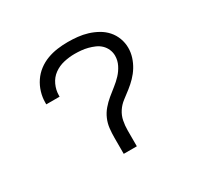

<svg xmlns="http://www.w3.org/2000/svg" viewBox="-119 -670 838 812"><g transform="rotate(-30 300.0 -264.0)"><path d="M268 0V-78Q268 -101 270.5 -123.5Q273 -146 282 -167Q291 -188 306 -205.5Q321 -223 338.5 -237.5Q356 -252 374 -266Q392 -280 407.5 -296.5Q423 -313 433.5 -334Q444 -355 444 -378Q444 -394 437.5 -409Q431 -424 419.5 -435Q408 -446 393 -452.5Q378 -459 362.5 -463Q347 -467 331 -468.5Q315 -470 299 -470Q273 -470 246.5 -464Q220 -458 198.5 -442.5Q177 -427 165.5 -402Q154 -377 154 -351Q154 -349 154 -347.5Q154 -346 154 -345H89Q89 -347 89 -349.5Q89 -352 89 -354Q89 -379 96.5 -404Q104 -429 118.5 -450.5Q133 -472 153.5 -487.5Q174 -503 198 -512Q222 -521 247.5 -524.5Q273 -528 299 -528Q323 -528 347 -525.5Q371 -523 394 -516Q417 -509 438.5 -497Q460 -485 476 -467Q492 -449 500.5 -426Q509 -403 509 -379Q509 -356 502 -334Q495 -312 483 -292.5Q471 -273 455 -256.5Q439 -240 421 -226Q403 -212 384.5 -198Q366 -184 353.5 -165Q341 -146 336.5 -123.5Q332 -101 332 -78V0Z"/></g></svg>

Font: Iosevka Aile Custom Light
Style: Regular
Weight: 300
Designer: Belleve Invis
Foundry: Belleve Invis
Version: Version 17.0.2; ttfautohint (v1.8.3)